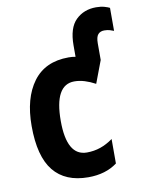

<svg xmlns="http://www.w3.org/2000/svg" viewBox="-87 -825 668 896"><g transform="rotate(-10 247.5 -377.5)"><path d="M259 10Q150 10 94.5 -58.5Q39 -127 39 -271Q39 -403 96 -480Q153 -557 264 -557Q282 -557 297 -554V-608Q297 -691 335 -728Q373 -765 431 -765Q454 -765 471 -760Q488 -755 495 -751V-642Q488 -645 476.5 -648.5Q465 -652 450 -652Q431 -652 420.5 -640Q410 -628 410 -598V-519L370 -413Q344 -427 319.5 -434.5Q295 -442 271 -442Q177 -442 177 -271Q177 -105 272 -105Q306 -105 336.5 -115.5Q367 -126 396 -147V-31Q341 10 259 10Z"/></g></svg>

Font: Noto Sans Condensed
Style: Bold
Weight: 700
Width: 3
Designer: Monotype Design Team
Foundry: Monotype Imaging Inc.
Version: Version 2.013; ttfautohint (v1.8.4.7-5d5b)